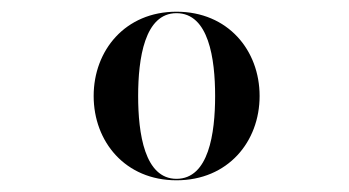

<svg xmlns="http://www.w3.org/2000/svg" viewBox="-20 -783 597 328"><path d="M140 -619C140 -541 194 -475 281.5 -475C369.5 -475 423.5 -541 423.5 -619C423.5 -697 369.5 -763 281.5 -763C194 -763 140 -697 140 -619ZM216 -619C216 -683 227 -760.5 281.5 -760.5C336.5 -760.5 347.5 -683 347.5 -619C347.5 -555 336.5 -477.5 281.5 -477.5C227 -477.5 216 -555 216 -619Z"/></svg>

Font: Bodoni* 36pt Medium
Style: Regular
Weight: 500
Version: Version 2.3